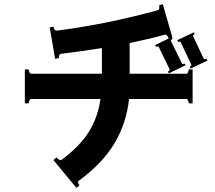

<svg xmlns="http://www.w3.org/2000/svg" viewBox="-20 -805 1040 927"><path d="M880 -449Q885 -449 888 -456.5Q891 -464 891 -470H910V-306H891Q891 -312 888 -319.5Q885 -327 880 -327H603Q591 -212 533.5 -114.5Q476 -17 360 68Q357 70 357 74Q357 78 359 82.5Q361 87 364 90L349 102L238 -32L252 -45Q257 -39 264.5 -34.5Q272 -30 277 -33Q367 -100 410 -170Q453 -240 465 -327H130Q125 -327 122 -319.5Q119 -312 119 -306H100V-470H119Q119 -464 122 -456.5Q125 -449 130 -449H472V-573Q381 -558 273 -545Q268 -544 266 -537.5Q264 -531 265 -525L246 -521L220 -673L238 -676Q239 -670 243.5 -663Q248 -656 253 -657Q491 -687 743 -756Q749 -757 749 -769Q749 -777 748 -779L766 -785L812 -625L810 -624L813 -617Q810 -616 807 -613Q804 -610 805 -607L859 -498Q859 -496 863 -496Q868 -496 872 -498L876 -490L795 -451L791 -460Q794 -461 797 -464Q800 -467 799 -470L746 -579Q744 -581 742 -581Q737 -581 733 -579L729 -587L800 -622L794 -620Q792 -627 787 -633Q782 -639 777 -638Q706 -618 606 -597V-449ZM852 -602Q852 -604 848 -604Q844 -604 840 -602L836 -611L916 -649L920 -641Q910 -634 912 -631L964 -521Q965 -519 969 -519L977 -521L981 -512L900 -474L896 -482Q906 -489 904 -492Z"/></svg>

Font: Aoboshi One
Style: Regular
Weight: 400
Designer: IKIMOJI
Foundry: Natsumi Matsuba
Version: Version 1.000; ttfautohint (v1.8.3)